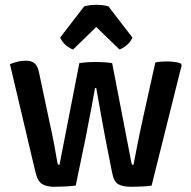

<svg xmlns="http://www.w3.org/2000/svg" viewBox="-20 -746 768 772"><path d="M20 -488Q38.5 -495.5 54.2 -498.8Q70 -502 84 -502Q107 -502 119.2 -491.2Q131.5 -480.5 136.5 -456.5L179 -255.5Q189.5 -208.5 198 -164Q206.5 -119.5 211 -91Q213 -82.5 219 -82.5L299 -492Q311.5 -494.5 332.5 -495.8Q353.5 -497 364.5 -497Q376.5 -497 397.8 -495.8Q419 -494.5 431 -492L508.5 -91Q510.5 -82.5 516.5 -82.5Q525 -124.5 533.2 -167.5Q541.5 -210.5 551.5 -255.5L604.5 -494.5Q614 -497 626.5 -498Q639 -499 651 -499Q663.5 -499 679.8 -497.2Q696 -495.5 707 -490.5L710.5 -484L589.5 0.5Q573 3 549.5 4Q526 5 506.5 5Q474.5 5 456 -5Q437.5 -15 430.5 -53L404 -187.5Q399 -213.5 392.8 -247.8Q386.5 -282 380 -319.5Q373.5 -357 367 -392H362Q356 -357 349 -319.8Q342 -282.5 335.2 -248.5Q328.5 -214.5 323.5 -188L284.5 0Q266.5 2.5 242 3.8Q217.5 5 197 5Q168 5 149.8 -5.8Q131.5 -16.5 122.5 -54ZM416 -720.5 512.5 -595Q505 -577 489 -564Q473 -551 460.5 -547L367 -637.5L274 -547Q261 -551 245.2 -564Q229.5 -577 222 -595L318.5 -720.5Q339 -726.5 367 -726.5Q395.5 -726.5 416 -720.5Z"/></svg>

Font: Signika Negative Light Medium
Style: Regular
Weight: 500
Version: Version 2.001